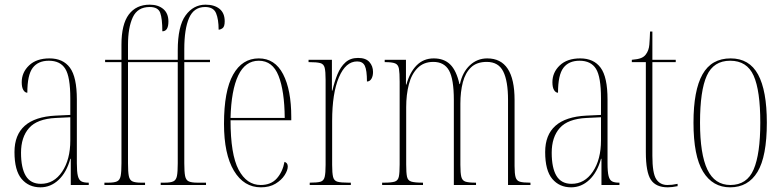

<svg xmlns="http://www.w3.org/2000/svg" viewBox="-20 -792 3351 822"><path d="M153 10Q103 10 72.5 -26Q42 -62 42 -141Q42 -288 218 -297L281 -300V-371Q281 -463 259.5 -497.5Q238 -532 189 -532Q143 -532 120 -501.5Q97 -471 97 -395Q87 -395 80 -406.5Q73 -418 73 -440Q73 -482 104.5 -512Q136 -542 192 -542Q250 -542 279.5 -502Q309 -462 309 -366V-93Q309 -56 313.5 -38.5Q318 -21 328.5 -15.5Q339 -10 358 -10H360V0H283V-112H281Q265 -54 231 -22Q197 10 153 10ZM155 -5Q211 -5 246 -57Q281 -109 281 -191V-290L219 -287Q139 -283 104.5 -244Q70 -205 70 -138Q70 -73 90.5 -39Q111 -5 155 -5Z M427 0V-10H444Q469 -10 481 -15.5Q493 -21 496.5 -38.5Q500 -56 500 -93V-526H430V-536H500V-601Q500 -688 531.5 -730Q563 -772 621 -772Q657 -772 679 -753.5Q701 -735 701 -700Q701 -658 675 -658Q675 -712 666 -737Q657 -762 621 -762Q569 -762 548.5 -718Q528 -674 528 -600V-536H741V-576Q741 -680 774.5 -726Q808 -772 860 -772Q898 -772 920 -754Q942 -736 942 -701Q942 -678 933 -671.5Q924 -665 916 -665Q916 -709 905 -735.5Q894 -762 858 -762Q810 -762 789.5 -715Q769 -668 769 -582V-536H879V-526H769V-93Q769 -56 772.5 -38.5Q776 -21 788 -15.5Q800 -10 825 -10H862V0H668V-10H685Q710 -10 722 -15.5Q734 -21 737.5 -38.5Q741 -56 741 -93V-526H528V-93Q528 -56 531.5 -38.5Q535 -21 547 -15.5Q559 -10 584 -10H601V0Z M1097 10Q1024 10 981.5 -61Q939 -132 939 -262Q939 -403 978 -472.5Q1017 -542 1088 -542Q1157 -542 1192 -474.5Q1227 -407 1227 -291V-277H967Q967 -131 1001.5 -65.5Q1036 0 1096 0Q1140 0 1165 -28Q1190 -56 1198 -99Q1212 -95 1212 -79Q1212 -63 1198.5 -42Q1185 -21 1159.5 -5.5Q1134 10 1097 10ZM1199 -287Q1198 -403 1172.5 -467.5Q1147 -532 1088 -532Q1030 -532 1000 -469Q970 -406 967 -287Z M1306 0V-10H1307Q1338 -10 1352 -14Q1366 -18 1370 -34.5Q1374 -51 1374 -86V-450Q1374 -486 1370 -502Q1366 -518 1351 -522Q1336 -526 1304 -526H1301V-536H1401V-404H1403Q1412 -443 1425 -474.5Q1438 -506 1459 -525Q1480 -544 1513 -544Q1546 -544 1561.5 -526.5Q1577 -509 1577 -484Q1577 -466 1570 -454.5Q1563 -443 1551 -443Q1551 -491 1542 -510Q1533 -529 1509 -529Q1460 -529 1431 -461Q1402 -393 1402 -274V-86Q1402 -51 1406 -34.5Q1410 -18 1425 -14Q1440 -10 1471 -10H1482V0Z M1616 0V-10H1625Q1656 -10 1670 -14.5Q1684 -19 1687.5 -35.5Q1691 -52 1691 -88V-442Q1691 -480 1688 -497.5Q1685 -515 1672 -520.5Q1659 -526 1629 -526H1627V-536H1718V-430H1720Q1734 -482 1763.5 -512Q1793 -542 1837 -542Q1881 -542 1907.5 -516Q1934 -490 1947 -432H1949Q1960 -483 1991.5 -512.5Q2023 -542 2066 -542Q2183 -542 2183 -364V-81Q2183 -48 2187.5 -33Q2192 -18 2206 -14Q2220 -10 2249 -10H2251V0H2155V-364Q2155 -445 2134.5 -486Q2114 -527 2064 -527Q2021 -527 1996.5 -503.5Q1972 -480 1961.5 -439.5Q1951 -399 1951 -348V-86Q1951 -51 1955 -35Q1959 -19 1972.5 -14.5Q1986 -10 2015 -10H2018V0H1923V-364Q1923 -453 1902.5 -490Q1882 -527 1835 -527Q1794 -527 1768 -501Q1742 -475 1730.5 -431Q1719 -387 1719 -333V-88Q1719 -52 1722.5 -35.5Q1726 -19 1741 -14.5Q1756 -10 1789 -10H1791V0Z M2425 10Q2375 10 2344.5 -26Q2314 -62 2314 -141Q2314 -288 2490 -297L2553 -300V-371Q2553 -463 2531.5 -497.5Q2510 -532 2461 -532Q2415 -532 2392 -501.5Q2369 -471 2369 -395Q2359 -395 2352 -406.5Q2345 -418 2345 -440Q2345 -482 2376.5 -512Q2408 -542 2464 -542Q2522 -542 2551.5 -502Q2581 -462 2581 -366V-93Q2581 -56 2585.5 -38.5Q2590 -21 2600.5 -15.5Q2611 -10 2630 -10H2632V0H2555V-112H2553Q2537 -54 2503 -22Q2469 10 2425 10ZM2427 -5Q2483 -5 2518 -57Q2553 -109 2553 -191V-290L2491 -287Q2411 -283 2376.5 -244Q2342 -205 2342 -138Q2342 -73 2362.5 -39Q2383 -5 2427 -5Z M2839 10Q2788 10 2766.5 -22.5Q2745 -55 2745 -141V-526H2685V-536Q2711 -538 2724.5 -543.5Q2738 -549 2745 -559Q2758 -576 2760 -601Q2762 -626 2763 -657H2773V-536H2873V-526H2773V-125Q2773 -50 2789.5 -25Q2806 0 2837 0Q2848 0 2857.5 -1Q2867 -2 2881 -5V5Q2856 10 2839 10Z M3106 10Q3031 10 2990 -57Q2949 -124 2949 -267Q2949 -405 2987.5 -473.5Q3026 -542 3108 -542Q3188 -542 3225.5 -473Q3263 -404 3263 -267Q3263 -122 3223 -56Q3183 10 3106 10ZM3107 0Q3178 0 3206.5 -66.5Q3235 -133 3235 -267Q3235 -404 3206.5 -468Q3178 -532 3106 -532Q3035 -532 3006 -468Q2977 -404 2977 -267Q2977 -132 3008.5 -66Q3040 0 3107 0Z"/></svg>

Font: Noto Serif Display ExtraCondensed Thin
Style: Regular
Weight: 100
Width: 2
Designer: Monotype Design Team
Foundry: Monotype Imaging Inc.
Version: Version 2.009